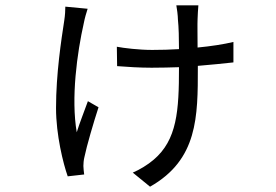

<svg xmlns="http://www.w3.org/2000/svg" viewBox="-20 -618 1040 723"><path d="M226 -593C226 -580 225 -560 222 -541C211 -469 191 -341 191 -211C191 -110 218 -2 235 46L297 39C296 31 294 16 294 7C294 -1 295 -16 298 -27C306 -67 333 -159 351 -214L311 -237C297 -198 279 -153 269 -120C247 -248 270 -418 296 -533C299 -549 305 -570 310 -585ZM859 -460C821 -451 775 -444 724 -439C724 -482 723 -528 724 -546C725 -562 725 -580 727 -598H644C646 -589 650 -558 650 -544C653 -516 654 -474 654 -433C621 -431 587 -430 553 -430C503 -430 446 -437 420 -442L421 -369C459 -366 506 -363 551 -363C588 -363 622 -364 654 -365V-364C654 -201 647 -91 558 -16C537 2 506 21 480 32L545 85C725 -17 725 -178 725 -364V-370C776 -374 820 -379 859 -383Z"/></svg>

Font: Noto Sans CJK KR Regular
Style: Regular
Weight: 400
Designer: Ryoko NISHIZUKA (kana & ideographs); Paul D. Hunt (Latin, Greek & Cyrillic); Wenlong ZHANG (bopomofo); Sandoll Communica
Foundry: Adobe Systems Incorporated
Version: Version 1.004;PS 1.004;hotconv 1.0.82;makeotf.lib2.5.63406